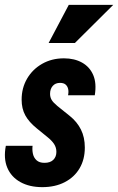

<svg xmlns="http://www.w3.org/2000/svg" viewBox="-26 -760 486 790"><path d="M148 10Q95 10 57.5 -11Q20 -32 4 -70Q-12 -108 -2 -160H108Q106 -143 109.5 -127Q113 -111 124.5 -100.5Q136 -90 157 -90Q181 -90 193.5 -102.5Q206 -115 206 -135Q206 -153 196.5 -167.5Q187 -182 168 -197L125 -232Q93 -258 78 -285.5Q63 -313 63 -350Q63 -398 85.5 -436.5Q108 -475 147.5 -497.5Q187 -520 237 -520Q280 -520 311.5 -502.5Q343 -485 357.5 -451.5Q372 -418 364 -368H254Q257 -382 254.5 -393.5Q252 -405 244 -412Q236 -419 221 -419Q202 -419 191 -406.5Q180 -394 180 -374Q180 -360 186.5 -349Q193 -338 210 -324L261 -283Q291 -259 307 -227Q323 -195 323 -153Q323 -104 301.5 -67.5Q280 -31 240.5 -10.5Q201 10 148 10ZM282 -583H174L257 -740H440Z"/></svg>

Font: Instrument Sans Condensed
Style: Bold Italic
Weight: 700
Width: 3
Italic angle: -13°
Designer: Rodrigo Fuenzalida
Foundry: fragTYPE
Version: Version 1.000;gftools[0.9.28]